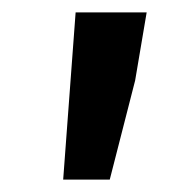

<svg xmlns="http://www.w3.org/2000/svg" viewBox="-20 -708 315 310"><path d="M82 -418 102.1 -688H216.8L198.2 -578.1L157.2 -418Z"/></svg>

Font: Toshiba Sans Medium
Style: Regular
Weight: 500
Designer: Paul D. Hunt
Foundry: Toshiba Corporation
Version: Version 2.020;PS 2.0;hotconv 1.0.86;makeotf.lib2.5.63406